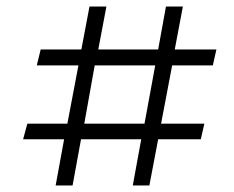

<svg xmlns="http://www.w3.org/2000/svg" viewBox="-20 -570 719 590"><path d="M151 0 177 -142H51L64 -190H187L221 -369H93L105 -418H230L255 -550H307L282 -418H466L490 -550H542L517 -418H645L634 -369H509L475 -190H608L597 -142H466L439 0H388L414 -142H229L203 0ZM271 -369 239 -190H424L457 -369Z"/></svg>

Font: Literata 18pt
Style: Italic
Weight: 400
Italic angle: -2°
Designer: Latin by Veronika Burian and Jose Scaglione. Greek by Irene Vlachou. Cyrillic by Vera Evstafieva
Foundry: TypeTogether
Version: Version 3.103;gftools[0.9.29]